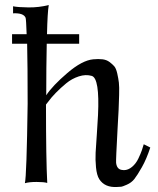

<svg xmlns="http://www.w3.org/2000/svg" viewBox="-20 -731 630 764"><path d="M578 -144Q563 -98 544.5 -65.5Q526 -33 514.5 -18.5Q503 -4 484.5 4Q466 12 462.5 12Q459 12 446 13Q397 16 375 -18Q365 -34 362 -65Q359 -96 360.5 -123.5Q362 -151 365.5 -199.5Q369 -248 370 -273Q377 -420 345 -429Q321 -436 293.5 -427Q266 -418 243.5 -399.5Q221 -381 202.5 -362Q184 -343 174 -329L163 -315Q163 -97 168 -3Q155 -7 125.5 -7Q96 -7 79 -2Q86 -31 90 -318Q90 -473 88 -557H28V-595H86Q84 -653 82 -660Q74 -680 32 -678V-706Q51 -702 93 -701.5Q135 -701 174 -711Q169 -682 167 -595H295V-557H166Q164 -465 164 -352Q189 -390 248 -440.5Q307 -491 351 -495Q372 -497 388 -495Q404 -493 415.5 -484.5Q427 -476 434.5 -467.5Q442 -459 446.5 -439Q451 -419 453 -402.5Q455 -386 454 -353Q453 -320 452 -294.5Q451 -269 448 -222Q441 -94 442 -83Q445 -58 464 -55Q468 -54 473 -54Q490 -54 505.5 -67Q521 -80 530.5 -100Q540 -120 544.5 -133Q549 -146 552 -157Z"/></svg>

Font: GFS Artemisia
Style: Regular
Weight: 400
Designer: Takis Katsoulidis and George D. Matthiopoulos
Foundry: Takis Katsoulidis and George D. Matthiopoulos
Version: Version 1.0